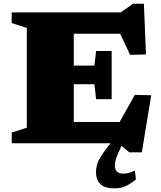

<svg xmlns="http://www.w3.org/2000/svg" viewBox="-20 -764 858 1024"><path d="M575.5 -492V-363.5V-235H492.5L483.5 -315H254.5V-414H483.5L492.5 -492ZM758.5 -473.5 674 -471.5 586.5 -656 656 -584H254.5V-698H624L689.5 -744H747.5ZM579.5 -44.5 699 -258 786.5 -256 736.5 48.5H669.5L612.5 0H254.5V-113.5H640.5ZM42.5 0V-57L123 -83V-615L42.5 -641V-698H373.5V0ZM621.5 29Q610 52.5 603.8 68.5Q597.5 84.5 595 96Q592.5 107.5 592.5 118Q592.5 140 604 151Q615.5 162 637.5 162Q653.5 162 666.8 158.5Q680 155 699.5 145.5L705 193.5Q682 211.5 663.8 221.8Q645.5 232 628.2 236.2Q611 240.5 591 240.5Q538.5 240.5 515.2 217.5Q492 194.5 492 154Q492 136 496.8 117Q501.5 98 516 73.8Q530.5 49.5 558.5 14L602.5 -42H653.5Z"/></svg>

Font: Newsreader 9pt ExtraBold
Style: Regular
Weight: 800
Designer: Hugues Gentile
Foundry: Production Type
Version: Version 1.003